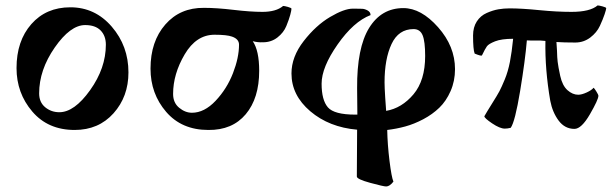

<svg xmlns="http://www.w3.org/2000/svg" viewBox="-20 -464 2221 697"><path d="M289.1 -373Q235.4 -373 178.7 -291.5Q122.1 -210 122.1 -125Q122.1 -92.8 144 -74.7Q166 -56.6 195.3 -56.6Q250 -56.6 307.1 -136.7Q364.3 -216.8 364.3 -301.8Q364.3 -334 345.2 -353.5Q326.2 -373 289.1 -373ZM40 -216.8Q40 -315.4 93.8 -376.5Q147.5 -437.5 235.4 -437.5Q325.2 -437.5 385.7 -367.2Q446.3 -296.9 446.3 -201.2Q446.3 -113.3 392.1 -52.7Q337.9 7.8 251 7.8Q154.3 7.8 97.2 -59.1Q40 -126 40 -216.8Z M934.6 -310.5Q916 -309.6 897.5 -314.5Q920.9 -280.3 920.9 -207Q920.9 -107.4 872.1 -49.3Q823.2 8.8 736.3 7.8Q639.6 7.8 583 -58.1Q526.4 -124 526.4 -214.8Q526.4 -313.5 580.1 -375Q633.8 -436.5 720.7 -435.5Q766.6 -435.5 828.1 -428.2Q889.6 -420.9 932.6 -420.9Q982.4 -420.9 1007.8 -442.4Q1012.7 -442.4 1024.9 -439Q1037.1 -435.5 1038.1 -432.6Q1038.1 -426.8 1033.7 -410.2Q1029.3 -393.6 1019.5 -369.6Q1009.8 -345.7 987.3 -328.1Q964.8 -310.5 934.6 -310.5ZM758.8 -337.9Q692.4 -337.9 650.4 -266.6Q608.4 -195.3 608.4 -123Q608.4 -90.8 630.4 -72.8Q652.3 -54.7 676.8 -54.7Q721.7 -54.7 762.7 -98.1Q803.7 -141.6 825.7 -198.2Q847.7 -254.9 847.7 -301.8Q847.7 -322.3 822.3 -331.1Q803.7 -337.9 758.8 -337.9Z M1385.7 7.8Q1386.7 60.5 1394 120.1Q1401.4 179.7 1408.2 195.3Q1394.5 212.9 1381.8 212.9Q1372.1 212.9 1323.7 199.7Q1275.4 186.5 1275.4 176.8L1276.4 6.8Q1174.8 -2 1106.4 -60.1Q1038.1 -118.2 1038.1 -197.3Q1038.1 -257.8 1082.5 -314.9Q1127 -372.1 1178.2 -402.3Q1229.5 -432.6 1260.7 -432.6Q1262.7 -432.6 1266.6 -432.6Q1285.2 -432.6 1294.9 -432.1Q1304.7 -431.6 1314.9 -425.8Q1325.2 -419.9 1325.2 -409.2Q1263.7 -385.7 1205.6 -302.7Q1147.5 -219.7 1147.5 -160.2Q1147.5 -100.6 1170.4 -74.2Q1193.4 -47.9 1269.5 -47.9H1277.3L1276.4 -143.6Q1275.4 -290 1319.8 -362.3Q1364.3 -434.6 1444.3 -434.6Q1508.8 -434.6 1570.3 -365.2Q1631.8 -295.9 1631.8 -212.9Q1631.8 -169.9 1615.7 -133.3Q1599.6 -96.7 1574.7 -72.8Q1549.8 -48.8 1516.6 -31.2Q1483.4 -13.7 1451.2 -4.9Q1418.9 3.9 1385.7 7.8ZM1381.8 -61.5Q1438.5 -71.3 1481 -121.6Q1523.4 -171.9 1523.4 -260.7Q1523.4 -313.5 1514.2 -335.9Q1504.9 -358.4 1481.4 -358.4Q1426.8 -358.4 1401.4 -304.2Q1376 -250 1376 -165Q1376 -147.5 1378.4 -109.4Q1380.9 -71.3 1381.8 -61.5Z M1842.8 -323.2Q1800.8 -323.2 1777.3 -314Q1753.9 -304.7 1747.6 -295.9Q1741.2 -287.1 1729.5 -262.7Q1726.6 -259.8 1703.1 -269.5Q1697.3 -284.2 1697.3 -335Q1697.3 -365.2 1710.9 -386.2Q1724.6 -407.2 1747.1 -417Q1769.5 -426.8 1789.1 -430.2Q1808.6 -433.6 1830.1 -433.6Q1874 -433.6 1937.5 -427.2Q2001 -420.9 2054.7 -420.9Q2122.1 -420.9 2149.4 -444.3Q2154.3 -444.3 2167 -440.9Q2179.7 -437.5 2180.7 -434.6Q2180.7 -429.7 2174.8 -412.1Q2168.9 -394.5 2157.7 -370.1Q2146.5 -345.7 2122.6 -327.6Q2098.6 -309.6 2068.4 -309.6Q2026.4 -309.6 2000 -311.5Q2001 -297.9 2002 -280.3Q2002.9 -262.7 2002.9 -256.8Q2002.9 -251 2004.4 -239.7Q2005.9 -228.5 2007.8 -217.8Q2009.8 -207 2013.7 -188.5Q2021.5 -153.3 2040 -136.7Q2058.6 -120.1 2079.1 -120.1Q2091.8 -120.1 2109.9 -128.4Q2127.9 -136.7 2134.8 -145.5Q2137.7 -143.6 2145 -131.8Q2152.3 -120.1 2152.3 -116.2Q2152.3 -102.5 2121.6 -49.3Q2090.8 3.9 2065.4 3.9Q2030.3 3.9 2007.8 -26.4Q1985.4 -56.6 1977.5 -98.6Q1958 -211.9 1960 -315.4Q1942.4 -317.4 1926.8 -316.9Q1911.1 -316.4 1892.6 -317.4Q1886.7 -246.1 1868.2 -133.8Q1849.6 -21.5 1834 0Q1822.3 2.9 1812.5 2.9Q1794.9 2.9 1766.6 -16.1Q1738.3 -35.2 1738.3 -42Q1747.1 -57.6 1766.1 -87.9Q1785.2 -118.2 1793 -132.8Q1800.8 -147.5 1812.5 -175.8Q1824.2 -204.1 1831.1 -239.3Q1837.9 -274.4 1842.8 -323.2Z"/></svg>

Font: Crimson
Style: Bold
Weight: 700
Version: Version 0.8 ; ttfautohint (v1.00) -l 8 -r 50 -G 200 -x 14 -D